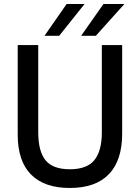

<svg xmlns="http://www.w3.org/2000/svg" viewBox="-20 -921 696 954"><path d="M68 -252V-697H170V-264Q170 -170 206 -125Q242 -80 327 -80Q412 -80 449 -125.5Q486 -171 486 -264V-697H587V-257Q587 -124 521 -55.5Q455 13 327 13Q200 13 134 -54Q68 -121 68 -252ZM494 -901H598L456 -743H383ZM311 -901H400L274 -743H201Z"/></svg>

Font: Hanken Grotesk Medium
Style: Regular
Weight: 500
Designer: Alfredo Marco Pradil
Foundry: Hanken Design Co.
Version: Version 3.014